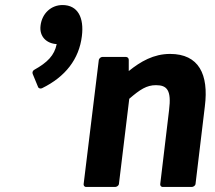

<svg xmlns="http://www.w3.org/2000/svg" viewBox="-20 -730 854 762"><path d="M131 -385C133 -379 141 -377 147 -380C239 -425 294 -495 305 -587C314 -660 289 -710 228 -710C183 -710 147 -677 141 -629C135 -584 166 -557 205 -555C196 -510 168 -482 116 -453C110 -450 107 -442 110 -436ZM491 -448V-493C491 -499 486 -504 480 -504H386C381 -504 373 -499 372 -491L312 0C311 5 314 12 322 12H437C442 12 451 8 452 0L493 -338C536 -375 562 -392 599 -392C643 -392 661 -372 651 -293L616 0C615 5 618 12 626 12H741C746 12 755 8 756 0L793 -308C809 -435 769 -516 655 -516C590 -516 538 -486 491 -448Z"/></svg>

Font: Falling Sky
Style: BdObl
Weight: 700
Designer: Paul D. Hunt
Foundry: Adobe Systems Incorporated
Version: Version 1.02